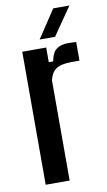

<svg xmlns="http://www.w3.org/2000/svg" viewBox="-87 -809 474 853"><g transform="rotate(-10 149.5 -383.0)"><path d="M48 0V-600H156V-534H176Q182.5 -572.5 202.2 -587.5Q222 -602.5 254.5 -602.5Q265 -602.5 275.2 -602Q285.5 -601.5 291.5 -601V-517H255.5Q206 -517 184.2 -500.5Q162.5 -484 156 -451.5V0ZM133.5 -640 217 -766H290L203 -640Z"/></g></svg>

Font: Big Shoulders Display Thin
Style: Bold
Weight: 700
Version: Version 2.002